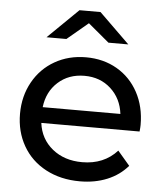

<svg xmlns="http://www.w3.org/2000/svg" viewBox="-53 -784 718 837"><g transform="rotate(5 306.0 -365.5)"><path d="M568 -233H138Q147 -163 199.5 -120.5Q252 -78 330 -78Q425 -78 483 -142L536 -80Q500 -38 446.5 -16Q393 6 327 6Q243 6 178 -28.5Q113 -63 77.5 -125Q42 -187 42 -265Q42 -342 76.5 -404Q111 -466 171.5 -500.5Q232 -535 308 -535Q384 -535 443.5 -500.5Q503 -466 536.5 -404Q570 -342 570 -262Q570 -251 568 -233ZM138 -302H478Q470 -369 423.5 -411.5Q377 -454 308 -454Q239 -454 192.5 -412Q146 -370 138 -302ZM399 -607 307 -684 215 -607H128L261 -737H353L486 -607Z"/></g></svg>

Font: Idrija
Style: Regular
Weight: 500
Designer: Julieta Ulanovsky
Foundry: Julieta Ulanovsky
Version: Version 7.200